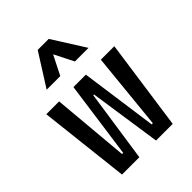

<svg xmlns="http://www.w3.org/2000/svg" viewBox="-224 -914 1033 1033"><g transform="rotate(-45 293.0 -397.5)"><path d="M92.8 0 34.2 -517.6H131.8L170.9 -78.1H179.7L240.7 -517.6H335.4L396.5 -78.1H405.3L449.2 -517.6H551.8L478.5 0H351.6L291 -411.1H285.2L224.6 0ZM128.9 -609.4 246.1 -794.9H330.1L447.3 -609.4H343.8L288.1 -719.7L232.4 -609.4Z"/></g></svg>

Font: Caskaydia Cove
Style: Regular
Weight: 400
Monospace: yes
Designer: Aaron Bell
Foundry: Saja Typeworks
Version: Version 4.300; ttfautohint (v1.8.3)